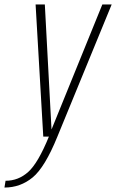

<svg xmlns="http://www.w3.org/2000/svg" viewBox="-93 -614 522 863"><path d="M101.5 0H165L409 -594H367L139 -33H138.5L108.5 -594H67ZM-73 229Q-1.5 229 53.8 183.5Q109 138 165 0L127 -0.5Q78.5 118.5 34.2 158.5Q-10 198.5 -68 198.5Z"/></svg>

Font: Anybody SemiCondensed ExtraLight
Style: Italic
Weight: 250
Width: 4
Italic angle: -10°
Version: Version 1.113;gftools[0.9.25]